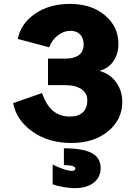

<svg xmlns="http://www.w3.org/2000/svg" viewBox="-20 -731 691 992"><path d="M228 -428.2H319.8Q363.8 -428.2 387.9 -446.8Q412.1 -465.3 412.1 -500Q412.1 -534.2 394 -553Q376 -571.8 344.2 -571.8Q309.6 -571.8 279.3 -548.6Q249 -525.4 233.9 -486.8L71.8 -529.8Q86.9 -608.9 161.1 -659.9Q235.4 -710.9 340.8 -710.9Q452.1 -710.9 522 -652.1Q591.8 -593.3 591.8 -504.9Q591.8 -452.6 566.4 -415.3Q541 -377.9 494.1 -365.2Q553.2 -346.7 582.5 -302.7Q611.8 -258.8 611.8 -204.1Q611.8 -113.8 538.6 -53Q465.3 7.8 349.1 7.8Q231 7.8 147.9 -51Q64.9 -109.9 47.9 -198.2L196.8 -250Q219.7 -186.5 254.6 -157.7Q289.6 -128.9 341.8 -128.9Q385.3 -128.9 408.2 -150.9Q431.2 -172.9 431.2 -212.9Q431.2 -249.5 400.9 -270.3Q370.6 -291 315.9 -291H228ZM252 221.2V119.1Q318.8 151.9 353 151.9Q359.9 151.9 364.5 148.4Q369.1 145 369.1 140.1Q369.1 122.1 310.1 122.1V35.2Q407.7 35.2 453.9 59.6Q500 84 500 138.2Q500 184.6 464.1 212.9Q428.2 241.2 365.2 241.2Q343.8 241.2 309.1 235.6Q274.4 230 252 221.2Z"/></svg>

Font: LT Superior Black
Style: Regular
Weight: 900
Designer: Daniel Lyons
Foundry: LyonsType
Version: Version 2.005